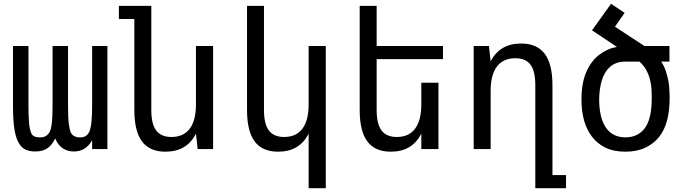

<svg xmlns="http://www.w3.org/2000/svg" viewBox="-20 -791 3640 1019"><path d="M167 13Q137 13 114.5 2.5Q92 -8 77 -37Q63 -63 56 -108.5Q49 -154 49 -230V-547H131V-234Q131 -176 134 -140Q137 -104 146.5 -83Q156 -62 191 -62Q213 -62 225 -70Q237 -78 244 -92Q252 -108 255.5 -141Q259 -174 259 -234V-547H341V-234Q341 -161 345.5 -131.5Q350 -102 355 -89Q368 -62 405 -62Q426 -62 437 -70.5Q448 -79 454 -92Q462 -110 465.5 -144.5Q469 -179 469 -234V-547H550V0H469V-47Q436 13 372 13Q339 13 313.5 -3.5Q288 -20 273 -56Q256 -21 231.5 -4Q207 13 167 13Z M858 14Q774 14 733.5 -40.5Q693 -95 693 -207V-690H611V-760H783V-207Q783 -133 809 -98.5Q835 -64 890 -64Q954 -64 987 -108Q1020 -152 1020 -237V-547H1111V0H1029L1020 -82Q972 14 858 14Z M1618 -82Q1570 14 1456 14Q1372 14 1331.5 -40.5Q1291 -95 1291 -207V-760H1381V-207Q1381 -133 1407 -98.5Q1433 -64 1488 -64Q1552 -64 1585 -108Q1618 -152 1618 -237V-547H1709V208H1618Z M2054 14Q1970 14 1929.5 -40.5Q1889 -95 1889 -207V-760H1979V-547H2331V-477H1979V-207Q1979 -133 2005 -98.5Q2031 -64 2086 -64Q2150 -64 2183 -108Q2216 -152 2216 -237V-352H2307V0H2216V-82Q2168 14 2054 14Z M2821 -339Q2821 -413 2795.5 -447.5Q2770 -482 2715 -482Q2651 -482 2617.5 -438Q2584 -394 2584 -309V0H2494V-547H2575L2584 -465Q2632 -560 2746 -560Q2830 -560 2871 -505.5Q2912 -451 2912 -339V138H2984V208H2821Z M3123 -64Q3094 -101 3080 -151Q3066 -201 3066 -262Q3066 -350 3091.5 -408.5Q3117 -467 3160 -500Q3203 -533 3254 -542L3122 -630L3223 -771L3295 -723L3244 -649L3400 -547H3533V-464H3489Q3505 -441 3514 -413Q3523 -385 3528 -358Q3532 -332 3533 -307Q3534 -282 3534 -271Q3534 -204 3520.5 -152.5Q3507 -101 3478 -64Q3450 -29 3405.5 -7.5Q3361 14 3299 14Q3237 14 3194 -7Q3151 -28 3123 -64ZM3299 -62Q3337 -62 3364.5 -77.5Q3392 -93 3409 -121Q3424 -146 3431.5 -183Q3439 -220 3439 -274Q3439 -286 3438 -313.5Q3437 -341 3430 -367Q3424 -393 3410.5 -418Q3397 -443 3374 -464H3300Q3249 -464 3218 -436.5Q3187 -409 3173.5 -362.5Q3160 -316 3160 -261Q3160 -220 3167.5 -184Q3175 -148 3191 -121Q3227 -62 3299 -62Z"/></svg>

Font: PlemolJP35 Console
Style: Regular
Weight: 400
Version: v2.0.3; ttfautohint (v1.8.4.7-5d5b-dirty) -l 6 -r 45 -G 200 